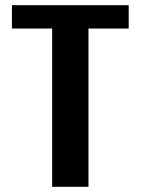

<svg xmlns="http://www.w3.org/2000/svg" viewBox="-20 -720 542 740"><path d="M181 0H321V-610H476V-700H26V-610H181Z"/></svg>

Font: Tanklager Original
Style: Regular
Weight: 400
Designer: Ariel Martín Pérez
Foundry: Tunera Type Foundry
Version: Version 1.000;Glyphs 3.3 (3310)